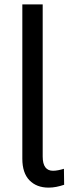

<svg xmlns="http://www.w3.org/2000/svg" viewBox="-20 -845 328 877"><path d="M82 -120V-825H175V-130Q175 -97 187 -81Q199 -65 222 -65Q233 -65 246 -67.5Q259 -70 272 -74L273 -1Q255 5 237.5 8.5Q220 12 202 12Q147 12 114.5 -21.5Q82 -55 82 -120Z"/></svg>

Font: Yaldevi ExtraLight Medium
Style: Regular
Weight: 500
Version: Version 1.100